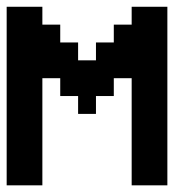

<svg xmlns="http://www.w3.org/2000/svg" viewBox="-20 -556 576 576"><path d="M107.1 -535.7V-482.1H160.7V-428.6H214.3V-375H267.9V-428.6H321.4V-482.1H375V-535.7H482.1V0H375V-321.4H321.4V-267.9H267.9V-214.3H214.3V-267.9H160.7V-321.4H107.1V0H0V-535.7Z"/></svg>

Font: Jersey 10
Style: Regular
Weight: 400
Designer: Sarah Cadigan-Fried
Version: Version 1.000